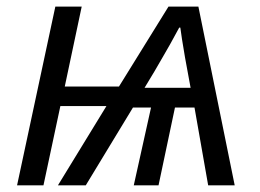

<svg xmlns="http://www.w3.org/2000/svg" viewBox="-20 -556 780 576"><path d="M146 -536.1H225.1L174.3 -296.4H336.9L485.4 -536.1H575.2L684.1 0H604.5L563.5 -233.4H504.9L455.6 0H381.3L433.1 -233.4H378.9L237.3 0H153.8L299.3 -237.8H161.1L110.4 0H31.2ZM535.2 -382.8Q523.9 -448.7 521 -473.1H517.6Q487.8 -417.5 466.8 -382.3Q446.8 -346.7 413.6 -292.5H551.8Z"/></svg>

Font: Viking Open Sans
Style: Italic
Weight: 400
Italic angle: -12°
Foundry: Ascender Corporation
Version: Version 2.000